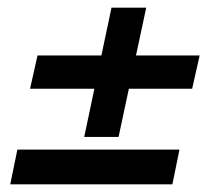

<svg xmlns="http://www.w3.org/2000/svg" viewBox="-20 -482 567 502"><path d="M502 -336.9 482.4 -250H58.6L78.1 -336.9ZM271.5 -461.9H362.3L290 -124H200.2ZM449.2 -90.8 430.7 0H6.8L25.4 -90.8Z"/></svg>

Font: Crimson Pro ExtraBold
Style: Italic
Weight: 800
Italic angle: -12°
Designer: Jacques Le Bailly
Foundry: Baron von Fonthausen
Version: Version 1.003